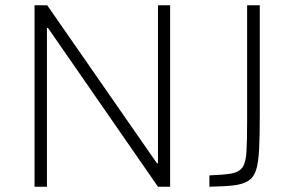

<svg xmlns="http://www.w3.org/2000/svg" viewBox="-20 -708 1108 728"><path d="M111 0V-688H159L575 -89H579V-688H625V0H579L162 -602H158V0ZM774 0V-43Q828 -45 857 -50Q886 -55 899 -73Q912 -91 914.5 -132.5Q917 -174 917 -248V-688H965V-268Q965 -192 962.5 -142Q960 -92 951 -63.5Q942 -35 921 -22Q900 -9 865 -5Q830 -1 774 0Z"/></svg>

Font: Saira Thin ExtraLight
Style: Regular
Weight: 250
Version: Version 1.101